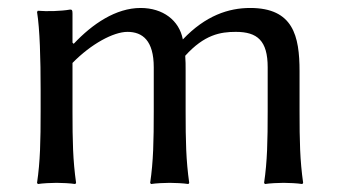

<svg xmlns="http://www.w3.org/2000/svg" viewBox="-20 -459 847 482"><path d="M162 -352V-425C162 -433 161 -435 156 -435C134 -431 98 -430 75 -432L73 -429C80 -386 82 -310 82 -235V-180C82 -105 81 -54 73 0L75 3C87 1 110 0 122 0C134 0 157 1 169 3L171 0C163 -57 162 -104 162 -180V-301C209 -349 265 -379 300 -379C338 -379 366 -357 366 -290V-180C366 -105 365 -54 357 0L359 3C371 1 394 0 406 0C418 0 441 1 453 3L455 0C447 -57 446 -104 446 -180V-281C446 -295 446 -307 445 -319C493 -372 533 -379 572 -379C626 -379 652 -357 652 -290V-180C652 -105 651 -54 643 0L645 3C657 1 680 0 692 0C704 0 727 1 739 3L741 0C733 -57 732 -104 732 -180V-280C732 -369 716 -439 608 -439C554 -439 496 -420 439 -360C430 -408 389 -439 333 -439C271 -439 212 -399 165 -349Z"/></svg>

Font: Libertinus Sans
Style: Regular
Weight: 400
Designer: Philipp H. Poll, Khaled Hosny
Foundry: Caleb Maclennan
Version: Version 7.050;RELEASE